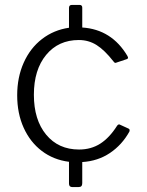

<svg xmlns="http://www.w3.org/2000/svg" viewBox="-20 -762 598 782"><path d="M507 -226Q477 -172 428 -139Q379 -106 315 -102V-16Q315 -8 311.5 -4Q308 0 299 0H275Q261 0 261 -14V-103Q198 -111 150.5 -147Q103 -183 76.5 -241.5Q50 -300 50 -374Q50 -447 76.5 -506.5Q103 -566 151 -603Q199 -640 261 -649V-730Q261 -742 273 -742H304Q315 -742 315 -731V-650Q435 -642 499 -534Q502 -528 501.5 -525.5Q501 -523 496 -521L454 -507Q453 -506 450 -506Q446 -506 442 -512Q406 -558 373.5 -578.5Q341 -599 301 -599Q218 -599 168 -538.5Q118 -478 118 -376Q118 -274 168 -213.5Q218 -153 302 -153Q351 -153 388.5 -177Q426 -201 457 -250Q463 -258 469 -254L504 -238Q510 -235 507 -226Z"/></svg>

Font: Libre Franklin Light
Style: Regular
Weight: 300
Designer: Pablo Impallari, Rodrigo Fuenzalida
Foundry: Impallari Type
Version: Version 1.002; ttfautohint (v1.5)